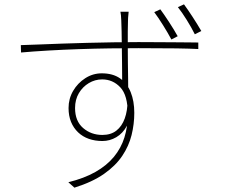

<svg xmlns="http://www.w3.org/2000/svg" viewBox="-20 -824 1040 885"><path d="M573 -770Q573 -767 572 -759Q571 -751 570.5 -743Q570 -735 570 -730Q569 -711 569 -679.5Q569 -648 569 -610.5Q569 -573 569.5 -535Q570 -497 570.5 -463Q571 -429 571 -405L543 -440Q543 -448 543 -474Q543 -500 542.5 -536.5Q542 -573 541.5 -611Q541 -649 540.5 -681Q540 -713 539 -730Q539 -740 537.5 -753.5Q536 -767 535 -770ZM76 -616Q113 -617 161.5 -619Q210 -621 266.5 -623Q323 -625 383.5 -626.5Q444 -628 503.5 -629Q563 -630 618 -630Q671 -630 715.5 -629.5Q760 -629 794.5 -629Q829 -629 854 -628.5Q879 -628 894 -628V-598Q857 -600 793 -601Q729 -602 619 -602Q558 -602 487.5 -601Q417 -600 343.5 -597.5Q270 -595 201.5 -591Q133 -587 77 -582ZM584 -331Q584 -279 565 -244Q546 -209 516 -191.5Q486 -174 452 -174Q418 -174 389.5 -184Q361 -194 340 -214Q319 -234 307.5 -262Q296 -290 296 -326Q296 -369 317 -405Q338 -441 373 -463.5Q408 -486 449 -486Q500 -486 533 -463Q566 -440 582.5 -399Q599 -358 599 -304Q599 -252 586.5 -201.5Q574 -151 543.5 -105.5Q513 -60 459.5 -22.5Q406 15 323 41L295 16Q368 -2 420 -31.5Q472 -61 505 -101Q538 -141 553.5 -190.5Q569 -240 569 -298Q569 -385 534.5 -421.5Q500 -458 451 -458Q418 -458 389.5 -441Q361 -424 343.5 -394.5Q326 -365 326 -326Q326 -266 363 -234Q400 -202 452 -202Q491 -202 516.5 -222Q542 -242 555 -278Q568 -314 568 -361ZM719 -781Q736 -758 759.5 -722Q783 -686 799 -657L770 -642Q754 -672 731.5 -708Q709 -744 691 -768ZM828 -804Q845 -781 867.5 -746.5Q890 -712 908 -681L878 -666Q862 -698 840.5 -732.5Q819 -767 800 -791Z"/></svg>

Font: Noto Sans HK Thin
Style: Regular
Weight: 100
Designer: Ryoko NISHIZUKA 西塚涼子 (kana, bopomofo & ideographs); Paul D. Hunt (Latin, Greek & Cyrillic); Sandoll Communications 산돌커뮤니
Foundry: Adobe
Version: Version 2.004-H2;hotconv 1.0.118;makeotfexe 2.5.65603